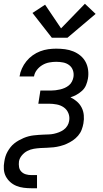

<svg xmlns="http://www.w3.org/2000/svg" viewBox="-27 -787 547 1022"><path d="M249 -586 146 -718 213 -762 298 -636 425 -767 482 -713 332 -586ZM140 215Q120 215 99.5 212.5Q79 210 60.5 202.5Q42 195 27.5 182Q13 169 4 152Q-5 135 -6.5 114Q-8 93 -4 73Q-2 59 2 46Q6 33 13 20.5Q20 8 29 -3.5Q38 -15 49.5 -24Q61 -33 73.5 -40Q86 -47 99 -52.5Q112 -58 125.5 -61.5Q139 -65 152.5 -66.5Q166 -68 179.5 -69Q193 -70 206.5 -70.5Q220 -71 233.5 -71.5Q247 -72 260.5 -75Q274 -78 287 -83Q300 -88 312 -96.5Q324 -105 331.5 -117.5Q339 -130 341 -143Q345 -165 337 -184.5Q329 -204 312.5 -215.5Q296 -227 275 -231Q254 -235 233 -235H177L188 -305H244Q256 -305 268.5 -306.5Q281 -308 293.5 -311Q306 -314 317.5 -319Q329 -324 339.5 -332.5Q350 -341 356 -353Q362 -365 364 -377Q367 -396 361 -413Q355 -430 341 -440.5Q327 -451 309 -454.5Q291 -458 272 -458Q254 -458 235 -454.5Q216 -451 199 -441Q182 -431 169.5 -415Q157 -399 154 -380H77Q80 -401 89.5 -422Q99 -443 113.5 -461Q128 -479 147 -492.5Q166 -506 187 -514Q208 -522 229.5 -525Q251 -528 272 -528Q296 -528 319 -525Q342 -522 363 -513.5Q384 -505 401 -491Q418 -477 428.5 -457.5Q439 -438 442 -414.5Q445 -391 441 -368Q438 -351 431 -334Q424 -317 410.5 -304.5Q397 -292 381 -283Q365 -274 348 -269Q367 -260 382.5 -246.5Q398 -233 407.5 -214.5Q417 -196 419 -174Q421 -152 417 -130Q414 -113 407.5 -96Q401 -79 388.5 -64.5Q376 -50 360.5 -39.5Q345 -29 328 -21.5Q311 -14 293.5 -9.5Q276 -5 258.5 -3Q241 -1 223.5 -0.5Q206 0 188.5 1Q171 2 153 5Q135 8 118.5 16.5Q102 25 89.5 40Q77 55 74 72Q72 88 74.5 102.5Q77 117 87 127Q97 137 111 141Q125 145 140 145H170V215Z"/></svg>

Font: Iosevka SS04 Oblique
Style: Regular
Weight: 400
Italic angle: -9°
Monospace: yes
Designer: Belleve Invis
Foundry: Belleve Invis
Version: Version 19.0.0; ttfautohint (v1.8.4)